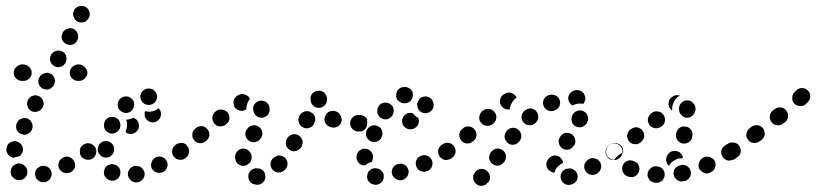

<svg xmlns="http://www.w3.org/2000/svg" viewBox="-20 -583 2725 641"><path d="M152 -8Q150 -19 140 -25Q131 -31 119 -29Q108 -26 101 -17Q95 -7 98 4Q100 15 110 21Q119 27 130 25H131Q142 22 148 13Q154 3 152 -8ZM49 18Q55 17 59 14Q64 11 67 6Q73 -3 71 -15Q69 -26 59 -32L58 -33Q49 -39 38 -37Q27 -34 20 -25Q14 -15 16 -4Q18 7 28 13L29 14Q33 17 38 18Q44 19 49 18ZM227 -45Q222 -55 211 -59Q200 -62 190 -57V-56Q179 -51 176 -40Q173 -29 178 -19Q181 -14 185 -11Q189 -7 195 -6Q200 -4 205 -5Q211 -5 216 -8Q226 -14 230 -24Q233 -35 227 -45ZM297 -93Q293 -97 289 -100Q284 -103 279 -104Q273 -105 268 -104Q263 -103 258 -100V-99Q253 -96 250 -92Q247 -87 247 -82Q246 -76 247 -71Q248 -65 251 -61Q254 -56 259 -54Q263 -51 269 -50Q274 -49 280 -50Q285 -51 289 -54H290Q299 -61 301 -72Q303 -83 297 -93ZM3 -93Q5 -99 8 -103Q12 -107 17 -109Q22 -111 27 -112Q33 -112 38 -110Q49 -106 54 -96Q59 -86 55 -75V-74Q53 -70 50 -66Q47 -62 42 -60Q38 -60 33 -59Q29 -58 25 -56Q24 -56 22 -57Q21 -57 20 -58Q9 -61 4 -72Q-1 -82 3 -93ZM35 -151Q37 -146 41 -142Q45 -138 50 -136Q55 -134 60 -133Q66 -133 71 -135Q76 -137 80 -141Q84 -144 86 -149V-150Q89 -155 89 -161Q89 -166 87 -171Q85 -176 82 -180Q78 -184 73 -187Q63 -191 52 -187Q41 -184 37 -173L36 -172Q34 -168 34 -162Q33 -157 35 -151ZM72 -228Q73 -223 77 -219Q80 -214 85 -212Q96 -207 106 -211Q117 -214 122 -224L123 -225Q128 -235 124 -246Q120 -257 110 -262Q105 -264 100 -265Q94 -265 89 -263Q84 -262 80 -258Q76 -254 73 -250V-249Q71 -244 70 -239Q70 -233 72 -228ZM123 -287Q128 -285 133 -284Q139 -284 144 -285Q149 -287 153 -291Q158 -294 160 -299V-300Q166 -310 162 -321Q159 -332 149 -337Q144 -339 138 -340Q133 -340 128 -338Q122 -337 118 -333Q114 -330 112 -325L111 -324Q106 -314 109 -303Q113 -292 123 -287ZM26 -340Q25 -351 34 -359Q42 -367 53 -368H59Q70 -367 78 -359Q86 -351 86 -340Q86 -329 78 -321Q70 -313 59 -313H53Q42 -313 34 -321Q25 -329 26 -340ZM272 -340Q271 -351 263 -359Q255 -367 244 -368H240Q229 -367 221 -359Q213 -351 213 -340Q213 -329 221 -321Q229 -313 240 -313H244Q255 -313 263 -321Q271 -329 272 -340ZM162 -362Q166 -359 172 -359Q177 -358 183 -360Q188 -362 192 -365Q196 -369 199 -373V-374Q204 -384 201 -395Q198 -406 188 -411Q183 -414 177 -414Q172 -415 167 -413Q161 -411 157 -408Q153 -404 150 -400V-399Q145 -389 148 -378Q152 -367 162 -362ZM201 -436Q206 -434 211 -433Q216 -433 222 -434Q227 -436 231 -439Q235 -443 238 -448Q243 -459 240 -469Q237 -480 227 -486Q222 -488 216 -489Q211 -489 206 -487Q200 -486 196 -482Q192 -479 189 -474V-473Q184 -463 187 -452Q191 -441 201 -436ZM226 -526Q228 -521 231 -517Q235 -513 240 -510Q245 -508 250 -508Q256 -508 261 -509Q266 -511 270 -515Q274 -519 277 -524Q282 -535 278 -545Q274 -556 264 -561Q259 -563 253 -563Q248 -564 243 -562Q237 -560 233 -556Q229 -553 227 -548V-547Q224 -542 224 -537Q224 -531 226 -526Z M462 -9Q460 -14 457 -18Q454 -23 449 -26Q444 -28 439 -29Q434 -30 428 -29Q423 -27 418 -24Q414 -21 411 -16Q408 -11 407 -6Q407 0 408 5Q411 16 421 22Q430 28 441 25H442Q453 22 459 12Q465 2 462 -9ZM358 20Q363 20 368 17Q373 14 376 10Q383 1 382 -10Q381 -22 372 -29Q367 -32 362 -34Q357 -35 351 -35Q346 -34 341 -32Q336 -29 333 -25Q326 -16 327 -4Q328 7 337 14H338Q342 18 347 19Q352 21 358 20ZM536 -46Q531 -56 520 -59Q509 -63 499 -57Q489 -52 486 -41Q482 -30 487 -20Q490 -15 494 -12Q498 -8 504 -7Q509 -5 514 -6Q520 -6 525 -9Q535 -14 538 -25Q542 -36 536 -46ZM610 -72Q611 -78 610 -83Q609 -88 605 -93Q602 -97 598 -100Q593 -103 588 -104Q582 -105 577 -104Q572 -103 567 -99Q562 -96 559 -91Q556 -87 555 -81Q555 -76 556 -71Q557 -65 560 -61Q563 -56 568 -53Q572 -51 578 -50Q583 -49 589 -50Q594 -51 598 -54H599Q603 -58 606 -62Q609 -67 610 -72ZM272 -105Q265 -104 259 -100H258Q254 -96 251 -92Q248 -87 247 -82Q246 -76 247 -71Q248 -66 251 -61Q258 -52 269 -50Q280 -48 290 -54V-55Q291 -55 291 -56Q292 -56 292 -56Q288 -63 286 -70Q283 -79 284 -89Q285 -96 287 -102Q280 -105 272 -105ZM331 -57Q343 -56 351 -63Q360 -71 361 -82Q362 -94 355 -102Q348 -111 336 -112Q325 -113 316 -106Q308 -99 307 -87H306Q305 -76 313 -67Q320 -58 331 -57ZM434 -185Q439 -181 441 -176Q446 -166 443 -155Q439 -144 429 -139Q422 -135 413 -136Q405 -137 399 -142Q400 -144 400 -145V-146Q404 -154 404 -164Q405 -174 401 -183Q410 -184 418 -187Q422 -188 425 -190Q430 -188 434 -185ZM329 -176Q325 -165 329 -154Q333 -144 344 -139Q354 -135 365 -139Q375 -144 380 -154Q384 -165 380 -176Q376 -186 365 -191Q360 -193 355 -193Q349 -193 344 -191Q339 -189 335 -185Q331 -181 329 -176ZM513 -218Q512 -219 511 -220Q510 -221 509 -222Q508 -221 506 -219Q497 -213 487 -211Q478 -209 468 -211Q466 -211 464 -212Q462 -205 463 -199Q463 -192 467 -187Q474 -177 485 -175Q496 -173 505 -179L506 -180Q515 -186 517 -197Q519 -208 513 -218ZM380 -215Q388 -207 399 -206Q410 -205 419 -213Q423 -217 425 -222Q428 -227 428 -232Q428 -238 427 -243Q425 -248 421 -252Q413 -261 402 -261Q391 -262 382 -254Q373 -246 373 -235Q372 -223 380 -215ZM461 -283Q456 -280 453 -275Q450 -270 449 -265Q447 -254 454 -244Q460 -235 472 -233Q483 -231 493 -238Q502 -244 504 -255Q506 -267 499 -276Q493 -285 482 -287H481Q476 -288 470 -287Q465 -286 461 -283Z M866 7Q866 1 864 -4Q863 -9 859 -13Q855 -17 850 -19Q845 -21 839 -21Q839 -21 838 -21Q833 -22 828 -20Q823 -18 818 -15Q814 -11 812 -6Q809 -2 809 4Q808 15 815 24Q823 33 834 33Q836 34 838 34Q850 34 858 26Q866 18 866 7ZM931 -57Q927 -60 922 -62Q917 -64 911 -64Q906 -64 901 -61Q896 -59 892 -55L890 -53Q883 -45 883 -34Q884 -22 892 -14Q896 -11 901 -9Q906 -7 912 -7Q917 -7 922 -10Q927 -12 931 -16L933 -18Q940 -26 940 -38Q939 -49 931 -57ZM772 -38Q768 -42 767 -47Q765 -52 765 -58Q765 -59 765 -61Q766 -72 774 -80Q783 -87 794 -87Q805 -86 813 -77Q821 -69 820 -57Q820 -57 820 -56Q820 -51 818 -46Q816 -41 812 -38Q808 -35 804 -32Q804 -32 803 -32Q801 -30 798 -30Q794 -29 791 -29Q786 -29 781 -32Q776 -34 772 -38ZM606 -94Q603 -99 599 -102Q594 -105 589 -106Q583 -106 578 -105Q573 -104 568 -101Q567 -100 567 -100Q557 -93 555 -82Q553 -71 559 -62Q566 -52 577 -50Q588 -48 597 -54Q599 -55 600 -56Q609 -63 611 -74Q613 -85 606 -94ZM990 -114Q988 -120 985 -124Q982 -128 977 -131Q967 -137 956 -134Q945 -131 939 -122L938 -120Q935 -115 934 -109Q934 -104 935 -99Q936 -93 940 -89Q943 -85 948 -82Q957 -76 968 -79Q979 -82 985 -91L987 -93Q989 -98 990 -104Q991 -109 990 -114ZM672 -152Q665 -161 653 -162Q642 -162 633 -155L632 -153Q627 -150 625 -145Q622 -140 622 -135Q622 -129 623 -124Q625 -119 628 -115Q636 -106 647 -105Q659 -104 667 -112L669 -113Q678 -121 679 -132Q680 -143 672 -152ZM813 -112Q822 -106 833 -109Q844 -111 850 -121L852 -123Q858 -133 855 -144Q852 -155 842 -161Q833 -167 822 -164Q811 -162 805 -152L803 -150Q797 -140 800 -129Q803 -118 813 -112ZM1206 -171Q1207 -176 1204 -181Q1202 -186 1199 -190Q1195 -194 1190 -196Q1185 -198 1179 -199H1177Q1165 -199 1157 -191Q1149 -183 1149 -171Q1149 -166 1151 -161Q1153 -156 1157 -152Q1161 -148 1166 -146Q1171 -144 1176 -144H1179Q1190 -143 1198 -151Q1206 -159 1206 -171ZM1023 -205Q1019 -207 1015 -210Q1005 -214 995 -210Q985 -206 980 -197L979 -195Q974 -185 978 -174Q981 -163 991 -158Q1001 -152 1012 -156Q1023 -159 1028 -169L1029 -172Q1034 -180 1032 -190Q1030 -199 1023 -205ZM1104 -159Q1109 -161 1113 -165Q1117 -169 1119 -174Q1123 -185 1118 -195Q1114 -206 1104 -210Q1103 -210 1102 -211Q1091 -215 1081 -211Q1070 -207 1066 -196Q1061 -186 1065 -175Q1069 -165 1080 -160Q1081 -159 1083 -159Q1088 -157 1093 -157Q1099 -157 1104 -159ZM740 -207Q733 -216 721 -217Q710 -219 701 -212L699 -210Q690 -203 689 -192Q688 -180 695 -171Q699 -167 703 -164Q708 -162 714 -161Q719 -161 724 -162Q730 -164 734 -167L736 -169Q745 -176 746 -187Q747 -198 740 -207ZM855 -190Q860 -190 865 -193Q870 -195 874 -199Q877 -203 879 -209Q881 -214 880 -219Q880 -221 880 -223Q879 -234 870 -241Q861 -248 850 -247Q839 -246 831 -237Q824 -229 825 -217Q825 -217 826 -216Q826 -204 835 -197Q843 -189 855 -190ZM763 -226Q758 -236 760 -247Q763 -258 773 -264L775 -265Q785 -271 796 -268Q807 -265 813 -256Q813 -255 814 -254Q814 -253 814 -252Q814 -252 814 -252Q807 -244 805 -234Q802 -226 803 -218L801 -217Q791 -211 780 -214Q769 -216 763 -226ZM1046 -223Q1051 -223 1056 -226Q1061 -228 1065 -232Q1068 -236 1070 -241Q1072 -246 1072 -252Q1072 -253 1072 -254Q1071 -265 1063 -273Q1055 -281 1043 -280Q1038 -280 1033 -278Q1028 -276 1024 -272Q1020 -268 1018 -263Q1016 -257 1017 -252Q1017 -250 1017 -249Q1017 -238 1026 -230Q1034 -222 1046 -223Z M1261 10Q1263 -1 1256 -10Q1249 -19 1238 -21H1237Q1225 -23 1216 -16Q1207 -9 1206 2Q1204 14 1211 23Q1218 32 1229 33L1230 34Q1241 35 1251 28Q1260 21 1261 10ZM1341 4Q1343 -1 1344 -6Q1345 -12 1343 -17Q1340 -28 1330 -33Q1320 -39 1309 -35H1308Q1297 -32 1291 -22Q1286 -12 1289 -1Q1293 10 1303 15Q1313 21 1324 18L1325 17Q1330 16 1334 12Q1338 9 1341 4ZM1422 -27Q1424 -32 1424 -38Q1424 -43 1422 -48Q1417 -59 1407 -63Q1396 -67 1386 -63H1385Q1380 -60 1376 -57Q1372 -53 1370 -48Q1368 -43 1368 -37Q1368 -32 1370 -27Q1374 -16 1385 -12Q1395 -7 1406 -12H1407Q1412 -14 1416 -18Q1420 -22 1422 -27ZM1171 -64V-65Q1172 -70 1175 -75Q1178 -79 1183 -82Q1187 -85 1192 -86Q1198 -87 1203 -86Q1214 -84 1221 -74Q1227 -65 1225 -54L1224 -53Q1224 -50 1223 -47Q1222 -44 1220 -42Q1210 -40 1203 -34Q1201 -32 1199 -31Q1197 -31 1196 -31Q1194 -31 1192 -31Q1181 -33 1175 -43Q1168 -52 1171 -64ZM1493 -93Q1490 -97 1486 -100Q1481 -103 1476 -104Q1470 -105 1465 -104Q1459 -103 1455 -99H1454Q1445 -92 1443 -81Q1441 -70 1448 -60Q1451 -56 1456 -53Q1460 -50 1466 -49Q1471 -48 1476 -50Q1482 -51 1486 -54L1487 -55Q1496 -61 1498 -72Q1500 -84 1493 -93ZM1203 -127Q1205 -122 1209 -118Q1212 -114 1217 -112Q1222 -109 1228 -109Q1233 -109 1238 -110Q1243 -112 1248 -116Q1252 -120 1254 -125V-126Q1257 -130 1257 -136Q1257 -141 1255 -147Q1254 -152 1250 -156Q1246 -160 1241 -162Q1231 -167 1220 -163Q1210 -159 1205 -149L1204 -148Q1202 -143 1202 -138Q1201 -132 1203 -127ZM1207 -182Q1204 -190 1197 -194Q1190 -199 1182 -199L1181 -198Q1175 -198 1170 -196Q1165 -194 1162 -190Q1158 -187 1156 -181Q1153 -176 1154 -171Q1154 -160 1161 -152Q1169 -144 1180 -144Q1181 -151 1184 -158V-159Q1188 -167 1195 -174Q1201 -179 1207 -182ZM1378 -184Q1378 -185 1377 -186Q1377 -187 1377 -188Q1376 -189 1375 -190Q1366 -195 1360 -203Q1359 -204 1358 -205Q1355 -206 1352 -206Q1349 -206 1345 -206H1344Q1333 -203 1327 -194Q1321 -184 1323 -173Q1325 -162 1335 -156Q1344 -149 1355 -152H1356Q1367 -154 1374 -164Q1380 -173 1378 -184ZM1240 -206Q1241 -201 1244 -197Q1247 -192 1252 -189Q1261 -183 1272 -185Q1284 -188 1290 -197V-198Q1293 -203 1294 -208Q1295 -214 1294 -219Q1293 -224 1290 -229Q1287 -233 1282 -236Q1272 -242 1261 -240Q1250 -238 1244 -228L1243 -227Q1240 -222 1240 -217Q1239 -212 1240 -206ZM1413 -258Q1409 -260 1403 -261Q1398 -262 1393 -260Q1389 -259 1385 -257Q1382 -254 1379 -251Q1377 -246 1374 -240Q1374 -239 1373 -238Q1372 -235 1373 -232Q1373 -229 1374 -226Q1374 -226 1374 -226Q1376 -215 1386 -209Q1396 -203 1407 -206Q1418 -209 1424 -218Q1430 -228 1427 -239Q1427 -240 1426 -241Q1425 -246 1422 -251Q1418 -255 1413 -258ZM1306 -279Q1304 -275 1303 -269Q1302 -264 1303 -258Q1306 -247 1316 -242Q1326 -236 1337 -239H1338Q1343 -240 1348 -244Q1352 -247 1355 -252Q1358 -257 1358 -262Q1359 -267 1358 -273Q1355 -284 1345 -289Q1335 -295 1324 -292H1323Q1318 -291 1313 -287Q1309 -284 1306 -279Z M1605 -13Q1597 -20 1585 -19Q1574 -18 1567 -9L1566 -7Q1558 2 1560 13Q1561 24 1570 31Q1579 39 1590 37Q1601 36 1608 27L1610 26Q1617 17 1616 6Q1614 -6 1605 -13ZM1904 22Q1907 17 1908 12Q1909 7 1908 1Q1906 -10 1896 -16Q1887 -23 1875 -20H1874Q1868 -19 1864 -16Q1859 -13 1856 -8Q1853 -4 1852 2Q1851 7 1852 12Q1854 23 1864 30Q1873 36 1884 34L1886 33Q1892 32 1896 29Q1901 26 1904 22ZM1986 -21Q1988 -27 1987 -32Q1986 -37 1983 -42Q1980 -47 1976 -50Q1971 -53 1966 -54Q1961 -56 1955 -55Q1950 -54 1945 -51L1944 -50Q1934 -44 1931 -33Q1929 -22 1934 -13Q1940 -3 1951 0Q1962 3 1972 -3L1974 -4Q1979 -7 1982 -12Q1985 -16 1986 -21ZM1806 -45 1807 -46Q1809 -51 1813 -55Q1817 -59 1822 -61Q1827 -64 1832 -64Q1838 -64 1843 -62Q1850 -59 1854 -53Q1859 -47 1860 -39Q1856 -38 1852 -35Q1843 -29 1837 -21Q1833 -14 1831 -7Q1828 -7 1826 -7Q1824 -8 1822 -9Q1811 -13 1806 -24Q1802 -34 1806 -45ZM1659 -81Q1650 -88 1638 -87Q1627 -85 1620 -76L1619 -75Q1612 -66 1613 -54Q1615 -43 1624 -36Q1633 -29 1644 -30Q1655 -32 1662 -41L1663 -42Q1670 -51 1669 -63Q1668 -74 1659 -81ZM2053 -93Q2050 -97 2045 -100Q2041 -103 2035 -104Q2030 -105 2025 -104Q2019 -102 2015 -99L2013 -98Q2004 -91 2002 -80Q2000 -69 2007 -60Q2010 -55 2015 -52Q2019 -49 2025 -49Q2030 -48 2035 -49Q2041 -50 2045 -53L2047 -54Q2056 -61 2058 -72Q2060 -83 2053 -93ZM1501 -74Q1502 -79 1500 -85Q1499 -90 1496 -94Q1490 -104 1478 -106Q1467 -108 1458 -101L1455 -100Q1446 -93 1444 -82Q1442 -71 1448 -61Q1455 -52 1466 -50Q1477 -48 1487 -54L1489 -56Q1494 -59 1497 -64Q1500 -69 1501 -74ZM1858 -87Q1868 -81 1879 -84Q1890 -87 1896 -97L1897 -98Q1903 -108 1900 -119Q1897 -130 1887 -136Q1882 -139 1877 -139Q1872 -140 1866 -139Q1861 -137 1857 -134Q1852 -131 1850 -126L1849 -124Q1843 -115 1846 -104Q1849 -93 1858 -87ZM1709 -151Q1700 -158 1689 -156Q1677 -154 1671 -145L1670 -143Q1663 -134 1665 -123Q1667 -112 1676 -105Q1685 -98 1696 -100Q1707 -102 1714 -111L1715 -113Q1722 -122 1720 -133Q1718 -144 1709 -151ZM1571 -131Q1571 -137 1569 -142Q1568 -147 1564 -151Q1557 -160 1545 -161Q1534 -162 1525 -154L1523 -152Q1519 -149 1516 -144Q1514 -139 1513 -134Q1513 -128 1515 -123Q1516 -118 1520 -114Q1527 -105 1539 -104Q1550 -103 1559 -111L1561 -113Q1565 -116 1568 -121Q1570 -126 1571 -131ZM1902 -161Q1912 -156 1923 -159Q1934 -163 1940 -173V-174Q1946 -184 1942 -195Q1939 -206 1929 -211Q1919 -217 1908 -213Q1897 -210 1892 -200L1891 -198Q1886 -188 1889 -177Q1892 -166 1902 -161ZM1630 -210Q1623 -219 1611 -219Q1600 -220 1591 -213L1589 -211Q1581 -203 1580 -192Q1579 -180 1587 -172Q1594 -163 1606 -163Q1617 -162 1626 -169L1628 -171Q1636 -179 1637 -190Q1638 -202 1630 -210ZM1770 -212Q1767 -216 1762 -218Q1757 -221 1751 -221Q1746 -221 1741 -219Q1736 -217 1732 -214L1730 -212Q1722 -205 1721 -193Q1721 -182 1728 -174Q1732 -170 1737 -167Q1742 -165 1747 -165Q1753 -164 1758 -166Q1763 -168 1767 -172L1768 -173Q1777 -181 1777 -192Q1778 -203 1770 -212ZM1848 -250Q1846 -256 1842 -259Q1838 -263 1833 -265Q1828 -267 1822 -267Q1817 -267 1812 -265H1810Q1805 -263 1801 -259Q1797 -255 1795 -250Q1793 -245 1793 -239Q1793 -234 1795 -229Q1797 -224 1801 -220Q1805 -216 1810 -214Q1815 -212 1820 -212Q1826 -212 1831 -214L1833 -215Q1843 -219 1848 -229Q1852 -240 1848 -250ZM1704 -257Q1705 -257 1705 -257Q1704 -258 1704 -259Q1704 -259 1703 -260Q1697 -270 1686 -273Q1675 -276 1666 -270Q1664 -269 1662 -268Q1653 -263 1650 -252Q1647 -240 1653 -231Q1658 -223 1665 -220Q1673 -216 1682 -218Q1682 -221 1683 -224Q1683 -224 1683 -225Q1685 -234 1690 -242Q1696 -251 1704 -257ZM1877 -258Q1879 -269 1888 -276Q1896 -283 1908 -282Q1909 -282 1911 -282Q1922 -280 1929 -271Q1935 -261 1934 -250Q1933 -246 1931 -243Q1930 -239 1927 -236Q1924 -237 1922 -237Q1911 -238 1901 -235Q1896 -233 1891 -231Q1889 -232 1887 -234Q1885 -235 1883 -238Q1880 -242 1878 -247Q1877 -252 1877 -258Z M2190 21Q2194 17 2196 12Q2199 8 2199 2Q2200 -9 2193 -18Q2185 -27 2174 -27L2172 -28Q2160 -29 2152 -21Q2143 -14 2142 -2Q2141 3 2143 8Q2145 13 2148 18Q2152 22 2157 24Q2162 27 2167 27H2170Q2175 28 2180 26Q2185 24 2190 21ZM2286 -10Q2284 -22 2274 -28Q2265 -34 2253 -32L2251 -31Q2246 -30 2241 -27Q2236 -24 2233 -20Q2230 -15 2229 -10Q2228 -4 2229 1Q2232 12 2241 18Q2251 25 2262 22H2264Q2275 20 2282 10Q2288 1 2286 -10ZM2097 7Q2102 5 2106 1Q2110 -3 2112 -8Q2117 -18 2113 -29Q2109 -40 2098 -44L2096 -45Q2085 -50 2075 -46Q2064 -42 2059 -31Q2055 -21 2059 -10Q2063 0 2073 5L2076 6Q2081 8 2086 8Q2091 9 2097 7ZM2367 -44Q2364 -49 2360 -53Q2356 -56 2351 -58Q2346 -60 2341 -60Q2335 -60 2330 -58L2328 -57Q2318 -52 2314 -41Q2310 -31 2314 -20Q2317 -15 2321 -12Q2325 -8 2330 -6Q2335 -4 2340 -4Q2346 -4 2351 -7L2353 -8Q2363 -12 2367 -23Q2371 -34 2367 -44ZM2217 -75Q2222 -78 2227 -79Q2233 -80 2238 -79Q2243 -78 2248 -75Q2253 -72 2256 -67Q2260 -61 2260 -55Q2255 -55 2249 -54H2246Q2237 -52 2229 -46Q2220 -41 2215 -32Q2214 -31 2213 -30Q2205 -37 2204 -47Q2203 -57 2209 -66Q2209 -67 2210 -68Q2213 -72 2217 -75ZM2440 -92Q2437 -96 2432 -99Q2428 -102 2422 -103Q2417 -104 2411 -103Q2406 -102 2402 -98L2400 -97Q2390 -90 2388 -79Q2386 -68 2393 -59Q2396 -54 2401 -51Q2405 -48 2411 -47Q2416 -46 2421 -48Q2427 -49 2431 -52L2433 -53Q2443 -60 2445 -71Q2447 -82 2440 -92ZM2004 -82Q2005 -87 2008 -92Q2011 -96 2015 -100L2017 -101Q2027 -107 2038 -105Q2049 -103 2056 -94Q2059 -89 2060 -84Q2061 -78 2060 -73Q2050 -70 2043 -63Q2036 -58 2031 -50Q2024 -49 2018 -53Q2012 -56 2008 -61Q2005 -66 2004 -71Q2003 -76 2004 -82ZM2131 -127Q2131 -132 2130 -137Q2128 -143 2125 -147Q2118 -156 2107 -158Q2096 -159 2087 -152L2085 -151Q2080 -148 2078 -143Q2075 -138 2074 -133Q2073 -127 2075 -122Q2076 -117 2079 -112Q2083 -108 2087 -105Q2092 -102 2098 -102Q2103 -101 2108 -102Q2114 -104 2118 -107L2120 -109Q2124 -112 2127 -117Q2130 -121 2131 -127ZM2258 -104Q2263 -103 2269 -104Q2274 -105 2279 -108Q2283 -111 2287 -115Q2290 -120 2291 -125V-127Q2294 -139 2288 -148Q2282 -158 2271 -160Q2265 -161 2260 -161Q2254 -160 2250 -157Q2245 -154 2242 -149Q2239 -145 2238 -139L2237 -137Q2235 -126 2241 -116Q2247 -107 2258 -104ZM2194 -201Q2187 -210 2176 -211Q2165 -213 2156 -206L2154 -204Q2145 -197 2143 -186Q2142 -174 2149 -165Q2152 -161 2157 -158Q2162 -156 2167 -155Q2173 -154 2178 -156Q2183 -157 2188 -161L2190 -162Q2199 -169 2200 -180Q2201 -192 2194 -201ZM2274 -190Q2279 -190 2284 -192Q2289 -194 2293 -198Q2297 -202 2299 -207Q2302 -212 2302 -217V-220Q2302 -231 2294 -239Q2286 -248 2275 -248Q2263 -248 2255 -240Q2247 -232 2247 -221V-218Q2247 -207 2255 -199Q2262 -190 2274 -190ZM2239 -256Q2244 -261 2250 -264Q2243 -266 2236 -265Q2229 -264 2224 -259L2222 -258Q2213 -251 2212 -239Q2211 -228 2218 -219Q2219 -217 2221 -216Q2223 -215 2224 -213Q2224 -216 2224 -218V-221Q2224 -230 2228 -239Q2232 -249 2239 -256Z M2448 -96Q2445 -101 2440 -104Q2435 -106 2430 -107Q2425 -108 2419 -107Q2414 -106 2410 -103L2403 -98Q2399 -95 2396 -90Q2393 -86 2392 -80Q2391 -75 2392 -70Q2393 -64 2397 -60Q2403 -50 2414 -49Q2426 -47 2435 -53L2441 -58Q2451 -64 2453 -76Q2454 -87 2448 -96ZM2533 -133Q2533 -139 2532 -144Q2531 -149 2528 -154Q2521 -163 2510 -165Q2498 -166 2489 -160L2483 -155Q2474 -148 2472 -137Q2470 -126 2477 -117Q2483 -107 2495 -106Q2506 -104 2515 -111L2522 -115Q2526 -119 2529 -123Q2532 -128 2533 -133ZM2605 -214Q2598 -223 2587 -224Q2575 -226 2567 -219L2560 -214Q2551 -207 2550 -195Q2549 -184 2556 -175Q2563 -166 2574 -165Q2586 -163 2595 -171L2601 -175Q2610 -183 2611 -194Q2612 -205 2605 -214ZM2677 -281Q2669 -289 2658 -289Q2646 -289 2638 -281Q2636 -278 2633 -276Q2625 -268 2625 -257Q2624 -245 2632 -237Q2640 -229 2652 -229Q2663 -228 2671 -236Q2674 -239 2677 -242Q2685 -250 2685 -262Q2685 -273 2677 -281Z"/></svg>

Font: FRB American Cursive Guidelines Dotted Ultra
Style: Bold Italic
Weight: 1000
Italic angle: -25°
Version: Version 2.0;Modular Font Editor K font №1